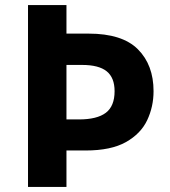

<svg xmlns="http://www.w3.org/2000/svg" viewBox="-20 -734 668 754"><path d="M583 -376Q583 -315 558 -262Q533 -209 474.5 -176Q416 -143 316 -143H241V0H90V-714H241V-602H328Q460 -602 521.5 -540.5Q583 -479 583 -376ZM290 -265Q361 -265 395.5 -291Q430 -317 430 -376Q430 -429 399 -454Q368 -479 302 -479H241V-265Z"/></svg>

Font: Noto Sans Kannada
Style: Bold
Weight: 700
Designer: Jelle Bosma - Monotype Design Team
Foundry: Monotype Imaging Inc.
Version: Version 2.005; ttfautohint (v1.8.4.7-5d5b)